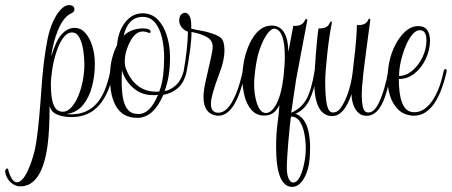

<svg xmlns="http://www.w3.org/2000/svg" viewBox="-150 -452 1767 751"><path d="M-71 277Q-91 277 -108.5 261Q-126 245 -130 219Q-128 207 -122 207Q-117 207 -117 216Q-103 261 -84 261Q-62 261 -40 213Q-29 189 -20 158Q-11 127 -6 89Q3 26 12 -103Q19 -213 36 -299Q43 -334 56 -364Q69 -394 86 -413Q103 -432 120 -432Q141 -432 141 -415Q141 -405 129 -400Q87 -382 61 -287Q57 -271 54.5 -257.5Q52 -244 51 -232Q68 -292 91 -317.5Q114 -343 142 -343Q166 -343 183.5 -323.5Q201 -304 211 -272Q221 -240 221 -201Q221 -155 209.5 -112Q198 -69 173.5 -40Q149 -11 110 -6Q115 -5 120 -5Q125 -5 130 -5Q189 -5 226.5 -45.5Q264 -86 281 -172Q282 -178 288 -178Q293 -178 293 -172Q280 -91 239.5 -42.5Q199 6 129 6Q98 6 73.5 -4Q49 -14 44 -39Q44 9 42 48.5Q40 88 36 117Q14 277 -71 277ZM96 -15Q114 -15 129.5 -32.5Q145 -50 156.5 -77.5Q168 -105 174 -137.5Q180 -170 180 -200Q180 -227 175.5 -256Q171 -285 160.5 -305Q150 -325 132 -325Q112 -325 96.5 -303Q81 -281 70.5 -248.5Q60 -216 54.5 -181.5Q49 -147 49 -121Q49 -67 60 -41Q71 -15 96 -15Z M387 9Q333 9 306.5 -32Q280 -73 280 -151Q280 -189 287.5 -220Q295 -251 308 -276Q312 -329 339.5 -364.5Q367 -400 408 -400Q443 -400 467 -375.5Q491 -351 503 -311.5Q515 -272 515 -228Q515 -190 510 -158Q505 -126 494 -96Q513 -98 535 -116Q557 -134 568 -172Q569 -179 575 -179Q581 -179 580 -172Q570 -128 545 -107Q520 -86 489 -81Q450 9 387 9ZM473 -94Q484 -123 488 -156.5Q492 -190 492 -227Q492 -268 483.5 -304.5Q475 -341 456.5 -363.5Q438 -386 408 -386Q379 -386 360 -366.5Q341 -347 334 -312Q360 -339 406 -341Q439 -341 439 -328Q439 -321 431 -324Q418 -329 409 -329Q370 -329 346 -259Q338 -235 338 -212Q338 -195 343 -182Q361 -136 394 -113Q427 -90 473 -94ZM392 -6Q437 -6 468 -81Q463 -80 458 -80Q453 -80 448 -80Q402 -80 370 -109Q338 -138 327 -177Q326 -165 326 -153Q326 -141 326 -129Q326 -97 331 -68.5Q336 -40 350 -23Q364 -6 392 -6Z M696 0Q646 -8 646 -72Q646 -99 655.5 -139.5Q665 -180 674 -221Q678 -238 680 -250Q682 -262 682 -269Q682 -295 657.5 -308Q633 -321 599 -327Q599 -296 593.5 -256Q588 -216 580 -172Q579 -166 573 -166Q568 -166 568 -172Q576 -216 580.5 -258Q585 -300 585 -328Q570 -333 560.5 -345.5Q551 -358 551 -371Q551 -387 558 -394.5Q565 -402 574 -402Q584 -402 591 -390Q598 -378 598 -354V-340Q602 -339 615.5 -336Q629 -333 643.5 -330.5Q658 -328 663 -326Q700 -316 714 -304Q728 -292 728 -254Q728 -237 723.5 -215Q719 -193 709 -167Q675 -78 675 -46Q675 -11 704 -11Q722 -11 738.5 -27Q755 -43 771 -80Q781 -103 788.5 -129.5Q796 -156 799 -172Q800 -179 806 -179Q812 -179 811 -172Q804 -142 796.5 -117.5Q789 -93 781 -73Q747 7 696 0Z M993 279Q930 279 930 123Q930 71 935.5 31Q941 -9 943 -41Q932 -19 917.5 -9.5Q903 0 884 0Q853 0 834 -21.5Q815 -43 806.5 -76.5Q798 -110 798 -146Q798 -219 826 -281Q860 -352 912 -352Q976 -352 978 -249L997 -350L996 -351Q1031 -348 1042 -371Q1044 -379 1049 -377Q1054 -377 1051 -368L1008 -140L989 -11Q1028 -28 1048 -63Q1068 -98 1080 -172Q1081 -179 1087 -179Q1090 -179 1091.5 -176.5Q1093 -174 1092 -172Q1079 -99 1060.5 -61Q1042 -23 1006 -7Q1070 16 1062 157Q1059 212 1039 245.5Q1019 279 993 279ZM890 -10Q913 -10 932 -47Q951 -84 959 -152Q961 -173 962.5 -192.5Q964 -212 964 -230Q964 -329 928 -339Q927 -340 923 -340Q905 -340 882 -298Q862 -257 854.5 -217Q847 -177 844 -133Q843 -82 855.5 -46Q868 -10 890 -10ZM996 262Q1012 262 1023 239.5Q1034 217 1040 186Q1046 155 1046 132Q1046 100 1040.5 71Q1035 42 1022.5 23Q1010 4 988 4Q986 19 983 47Q980 75 977.5 106Q975 137 973.5 161.5Q972 186 972 195Q971 229 978.5 245.5Q986 262 996 262Z M1150 2Q1079 2 1079 -135Q1079 -148 1081 -177.5Q1083 -207 1085.5 -241Q1088 -275 1091 -303Q1094 -331 1096 -341Q1130 -339 1139 -361Q1142 -368 1146 -368Q1148 -368 1148 -365Q1148 -361 1147 -357Q1143 -338 1138.5 -308Q1134 -278 1130.5 -245Q1127 -212 1124.5 -182.5Q1122 -153 1122 -133Q1122 -74 1128.5 -43Q1135 -12 1152 -12Q1166 -12 1176 -22Q1186 -32 1199 -58Q1224 -112 1231 -183Q1241 -266 1243.5 -303.5Q1246 -341 1246 -354Q1281 -352 1290 -374Q1292 -379 1295 -379Q1299 -379 1298 -371Q1288 -296 1281.5 -247Q1275 -198 1271.5 -167Q1268 -136 1266.5 -115.5Q1265 -95 1265 -77Q1265 -54 1269.5 -33Q1274 -12 1291 -12Q1314 -12 1332 -50Q1344 -75 1353.5 -108.5Q1363 -142 1368 -172Q1370 -179 1375 -179Q1380 -179 1380 -172Q1365 -84 1342 -41.5Q1319 1 1284 1Q1263 1 1250 -12.5Q1237 -26 1231 -45.5Q1225 -65 1225 -84Q1196 2 1150 2Z M1458 0Q1427 -4 1406.5 -24.5Q1386 -45 1376 -76Q1366 -107 1366 -141Q1366 -231 1407 -295Q1443 -350 1485 -350Q1510 -350 1521 -334.5Q1532 -319 1532 -293Q1532 -258 1516 -223Q1500 -188 1472.5 -165.5Q1445 -143 1410 -143Q1410 -23 1460 -14Q1464 -13 1471 -13Q1508 -13 1538.5 -54.5Q1569 -96 1585 -172Q1587 -182 1592 -182Q1598 -182 1597 -172Q1555 11 1458 0ZM1411 -155Q1438 -155 1462.5 -175.5Q1487 -196 1502.5 -228Q1518 -260 1518 -294Q1518 -334 1492 -334Q1477 -334 1462.5 -316.5Q1448 -299 1436.5 -271Q1425 -243 1418 -212.5Q1411 -182 1411 -155Z"/></svg>

Font: Updock
Style: Regular
Weight: 400
Designer: Robert E. Leuschke
Foundry: Robert E. Leuschke
Version: Version 1.010; ttfautohint (v1.8.4.7-5d5b)